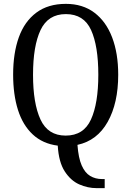

<svg xmlns="http://www.w3.org/2000/svg" viewBox="-20 -745 681 994"><path d="M480 229Q434 229 390 209.5Q346 190 315 142Q284 94 279 9Q201 -1 149.5 -49Q98 -97 73 -176Q48 -255 48 -359Q48 -470 77.5 -552Q107 -634 168 -679.5Q229 -725 321 -725Q408 -725 468.5 -679.5Q529 -634 560.5 -551.5Q592 -469 592 -358Q592 -211 537.5 -114Q483 -17 381 5Q386 73 403 111.5Q420 150 447 166Q474 182 508 182H522V229ZM320 -43Q413 -43 451 -126.5Q489 -210 489 -358Q489 -507 451.5 -589.5Q414 -672 321 -672Q229 -672 190 -589.5Q151 -507 151 -358Q151 -210 189.5 -126.5Q228 -43 320 -43Z"/></svg>

Font: Noto Serif Condensed
Style: Regular
Weight: 400
Width: 3
Designer: Monotype Design Team
Foundry: Monotype Imaging Inc.
Version: Version 2.013; ttfautohint (v1.8.4.7-5d5b)